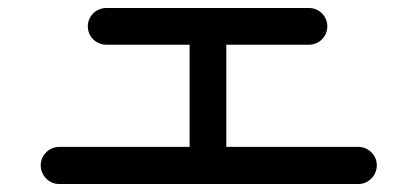

<svg xmlns="http://www.w3.org/2000/svg" viewBox="-20 -607 1040 481"><path d="M128 -146H878C903 -146 924 -167 924 -193C924 -218 903 -239 878 -239H547V-495H754C779 -495 800 -515 800 -541C800 -567 779 -587 754 -587H247C221 -587 200 -567 200 -541C200 -515 221 -495 247 -495H455V-239H128C103 -239 82 -218 82 -193C82 -167 103 -146 128 -146Z"/></svg>

Font: 寒蝉半圆体
Style: Regular
Weight: 400
Designer: Yoshimichi Ohira & Warren
Foundry: ChillType
Version: Version 1.800;Glyphs 3.1.1 (3135)